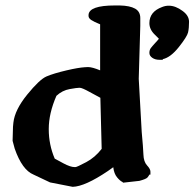

<svg xmlns="http://www.w3.org/2000/svg" viewBox="-20 -686 730 721"><path d="M579.1 -461.4Q562.5 -461.4 551.8 -469Q541 -476.6 541 -487.3Q541 -498 546.1 -505.1Q551.3 -512.2 562 -523.7Q572.8 -535.2 576.7 -540.5Q572.3 -545.4 561.5 -555.7Q541 -575.2 541 -599.1Q541 -642.1 588.9 -659.7Q601.1 -664.6 613.8 -664.6Q639.2 -664.6 665.5 -645Q689.9 -627.4 689.9 -604Q689.9 -580.6 686.3 -564.5Q682.6 -548.3 651.6 -509.3Q620.6 -470.2 591.3 -463.9V-461.4ZM279.3 -356.4Q278.8 -356.4 278.3 -356.4Q269 -356.4 242.2 -351.6Q213.9 -346.7 191.9 -326.2Q163.1 -260.3 163.1 -201.7V-200.7Q163.1 -142.6 185.5 -90.3Q195.3 -84.5 218.8 -72.3Q244.6 -58.6 259.8 -58.6H263.7Q268.6 -58.6 303.7 -77.1Q336.9 -94.7 361.8 -127Q358.9 -223.1 356.9 -318.8Q344.2 -325.2 316.2 -340.8Q288.1 -356.4 279.3 -356.4ZM411.6 -665.5H429.7Q467.8 -664.6 487.3 -653.6Q506.8 -642.6 506.8 -618.2V-588.9L501 -390.1L512.2 -189.9Q517.6 -132.3 518.6 -105.5Q519.5 -78.6 532.2 -64.9Q544.9 -51.3 544.9 -41.5V-30.3H541Q539.1 -26.4 534.2 -20Q529.3 -13.7 503.4 -6.8L442.4 0L439.5 -2.9Q431.2 -6.3 419.7 -20Q408.2 -33.7 405.3 -58.1L384.8 -43.5Q299.3 14.2 252.9 15.6L168 -1L106 -30.3Q63 -47.9 35.2 -127.9L27.3 -157.2L28.8 -210L30.3 -225.6Q35.6 -273.4 82 -330.6Q128.4 -387.7 154.5 -398.9Q180.7 -410.2 230.5 -421.9Q273.9 -432.1 298.8 -433.6L309.6 -434.1Q310.5 -434.1 311.5 -434.1Q326.2 -434.1 356 -421.9V-594.7Q333 -604 322.8 -610.8Q312.5 -617.7 312.5 -626V-630.4Q314.9 -665.5 411.6 -665.5Z"/></svg>

Font: Drukaatie burti
Style: Bold
Weight: 700
Version: Version 0.14